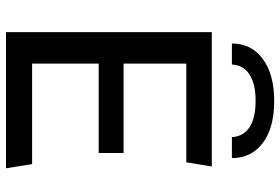

<svg xmlns="http://www.w3.org/2000/svg" viewBox="-167 -767 934 640"><g transform="rotate(90 300.0 -447.0)"><path d="M87 0V-686H535L521 -601H192V-392H490V-309H192V-87H527L541 0ZM125 -753Q125 -818 176.5 -856Q228 -894 317 -894Q406 -894 456.5 -856Q507 -818 507 -753H437Q435 -791 404.5 -811.5Q374 -832 316 -832Q259 -832 228 -811.5Q197 -791 195 -753Z"/></g></svg>

Font: Chivo Mono Medium
Style: Regular
Weight: 400
Monospace: yes
Version: Version 1.008